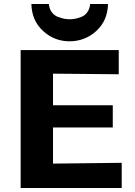

<svg xmlns="http://www.w3.org/2000/svg" viewBox="-20 -947 682 967"><path d="M138 -927H226Q228 -903 240.5 -886Q253 -869 271.5 -862Q290 -855 304 -852.5Q318 -850 331 -850Q344 -850 358 -852.5Q372 -855 390 -862Q408 -869 420 -886Q432 -903 434 -927H524Q522 -843 465 -791Q408 -739 330 -739Q254 -739 197 -791Q140 -843 138 -927ZM84 0V-695H578V-573L247 -576V-417H548V-305H247V-123L593 -127V0Z"/></svg>

Font: Coval
Style: Black
Weight: 1000
Foundry: Context Ltd
Version: Version 001.000